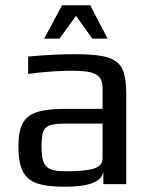

<svg xmlns="http://www.w3.org/2000/svg" viewBox="-20 -700 578 730"><path d="M50 0ZM50 -144Q50 -199 65.5 -229.5Q81 -260 118.5 -273Q156 -286 225 -286H370V-363Q370 -390 359.5 -404.5Q349 -419 324.5 -425Q300 -431 253 -431Q178 -431 87 -419V-485Q186 -494 266 -494Q350 -494 390 -481.5Q430 -469 445 -438Q460 -407 460 -342V0H373V-46Q362 10 227 10Q158 10 120.5 -3Q83 -16 66.5 -49Q50 -82 50 -144ZM242 -49Q291 -49 325 -56Q370 -65 370 -98V-230H231Q188 -230 169 -223.5Q150 -217 144 -199Q138 -181 138 -141Q138 -105 145 -85.5Q152 -66 170 -57.5Q188 -49 224 -49ZM216 -680H323L389 -553H331L269 -640L206 -553H148Z"/></svg>

Font: Play
Style: Regular
Weight: 400
Designer: Jonas Hecksher (Cyrillic expansion: Cyreal)
Foundry: Jonas Hecksher, Playtype, e-types AS
Version: Version 2.101; ttfautohint (v1.5.65-e2d9)